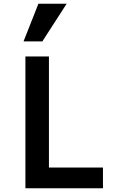

<svg xmlns="http://www.w3.org/2000/svg" viewBox="-20 -1000 640 1020"><path d="M115 0H527V-110H240V-700H115ZM334 -980H184L105 -780H205Z"/></svg>

Font: CommitMono
Style: Bold
Weight: 700
Monospace: yes
Designer: Eigil Nikolajsen
Foundry: Eigil Nikolajsen
Version: Version 1.143